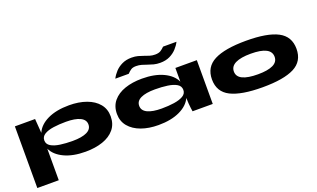

<svg xmlns="http://www.w3.org/2000/svg" viewBox="-93 -1284 3329 2019"><g transform="rotate(-20 1571.0 -275.0)"><path d="M45 -490H271L283 -331Q317 -411 414 -457.5Q511 -504 655 -504Q763 -504 847.5 -473.5Q932 -443 980 -385Q1028 -327 1028 -245Q1028 -159 980 -101Q932 -43 847.5 -14Q763 15 655 15Q514 15 417.5 -30.5Q321 -76 285 -153V200H45ZM565 -138Q667 -138 723 -164.5Q779 -191 779 -245Q779 -298 723 -325Q667 -352 565 -352Q489 -352 425.5 -343Q362 -334 323.5 -310.5Q285 -287 285 -245Q285 -203 323.5 -179.5Q362 -156 425.5 -147Q489 -138 565 -138Z M1471 14Q1363 14 1279 -16.5Q1195 -47 1146.5 -105Q1098 -163 1098 -245Q1098 -331 1146.5 -389Q1195 -447 1279 -476Q1363 -505 1471 -505Q1612 -505 1708.5 -459.5Q1805 -414 1841 -337V-490H2081V0H1855Q1855 0 1849 -41Q1843 -82 1841 -154Q1806 -77 1709.5 -31.5Q1613 14 1471 14ZM1561 -138Q1637 -138 1700.5 -147.5Q1764 -157 1802.5 -180Q1841 -203 1841 -245Q1841 -288 1802.5 -311Q1764 -334 1700.5 -343Q1637 -352 1561 -352Q1459 -352 1403 -325.5Q1347 -299 1347 -245Q1347 -192 1403 -165Q1459 -138 1561 -138ZM1711 -595Q1672 -595 1639.5 -603.5Q1607 -612 1578 -622.5Q1549 -633 1520 -641.5Q1491 -650 1459 -650Q1422 -650 1402 -637Q1382 -624 1359 -600H1209Q1228 -638 1259.5 -672Q1291 -706 1337 -728Q1383 -750 1444 -750Q1484 -750 1515.5 -741.5Q1547 -733 1575 -722.5Q1603 -712 1630.5 -703.5Q1658 -695 1690 -695Q1731 -695 1754 -710Q1777 -725 1796 -745H1946Q1928 -708 1896 -673.5Q1864 -639 1818.5 -617Q1773 -595 1711 -595Z M2636 15Q2398 15 2279.5 -45Q2161 -105 2161 -244Q2161 -383 2279.5 -444Q2398 -505 2636 -505Q2873 -505 2990 -444Q3107 -383 3107 -244Q3107 -105 2990 -45Q2873 15 2636 15ZM2636 -130Q2746 -130 2804 -158Q2862 -186 2862 -244Q2862 -360 2636 -360Q2524 -360 2465 -331Q2406 -302 2406 -244Q2406 -186 2464.5 -158Q2523 -130 2636 -130Z"/></g></svg>

Font: Syne ExtraBold
Style: Regular
Weight: 800
Designer: Lucas Descroix
Foundry: Bonjour Monde
Version: Version 2.200; ttfautohint (v1.8.4)